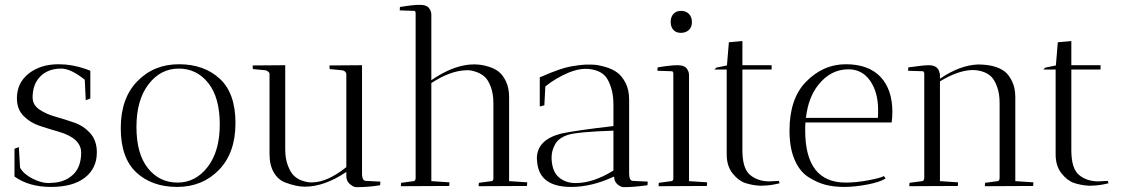

<svg xmlns="http://www.w3.org/2000/svg" viewBox="-20 -770 4650 795"><path d="M182 -12Q188 -12 194 -13Q246 -14 281 -45.5Q316 -77 316 -138Q316 -198 222 -225Q183 -236 144 -249Q105 -262 77.5 -290Q50 -318 50 -363Q50 -427 99 -465.5Q148 -504 223 -504Q279 -504 336 -484L354 -477V-362L335 -355L331 -440Q273 -486 234 -486Q179 -486 147 -453.5Q115 -421 115 -367Q115 -336 142.5 -317Q170 -298 209 -287Q248 -276 287 -262.5Q326 -249 353.5 -218.5Q381 -188 381 -139Q381 -73 331.5 -34.5Q282 4 191 4Q100 4 40 -39V-154L58 -161L63 -76Q77 -50 113.5 -31Q150 -12 182 -12Z M713.5 4Q609 4 544.5 -56Q480 -116 480 -239.5Q480 -363 548.5 -433.5Q617 -504 721 -504Q825 -504 890 -444Q955 -384 955 -260.5Q955 -137 886.5 -66.5Q818 4 713.5 4ZM720 -486Q645 -486 595 -421Q545 -356 545 -244.5Q545 -133 592.5 -73.5Q640 -14 715 -14Q790 -14 840 -79Q890 -144 890 -255Q890 -366 842.5 -426Q795 -486 720 -486Z M1027 -484 1026 -499 1161 -500V-152Q1161 -113 1172 -84.5Q1183 -56 1196.5 -43Q1210 -30 1228 -23Q1256 -13 1275 -15Q1336 -16 1414 -78V-465Q1410 -477 1397 -479L1345 -484Q1344 -490 1344 -499L1479 -500V-46Q1481 -21 1495 -21L1555 -18L1554 -3Q1506 5 1454 5Q1442 4 1428 -8.5Q1414 -21 1414 -40V-58Q1323 3 1242 3Q1208 3 1162 -14Q1132 -25 1114 -55.5Q1096 -86 1096 -132V-464Q1096 -469 1090.5 -473.5Q1085 -478 1079 -479Z M1766 -709V-438Q1897 -528 2003 -494Q2027 -487 2044.5 -473.5Q2062 -460 2075 -433Q2088 -406 2088 -368V-20L2163 -15Q2163 -14 2162 0L1962 1Q1962 -8 1963 -13L2015 -20Q2021 -20 2023 -29V-342Q2023 -381 2012.5 -409.5Q2002 -438 1988 -451Q1974 -464 1955 -471Q1929 -481 1909 -479Q1844 -477 1766 -426V-20L1841 -15Q1841 -14 1840 0L1640 1Q1640 -8 1641 -13L1693 -20Q1701 -21 1701 -34V-714Q1701 -725 1695 -725L1635 -727L1636 -741Q1690 -750 1718 -750Q1746 -750 1756 -737Q1766 -724 1766 -709Z M2523 -38H2520Q2430 4 2345 4Q2212 4 2204 -101Q2203 -108 2203 -114Q2203 -191 2304 -217Q2364 -230 2520 -248V-336Q2520 -378 2510 -408Q2500 -438 2488 -452.5Q2476 -467 2457 -475Q2433 -485 2403.5 -485Q2374 -485 2336 -470Q2281 -447 2238 -412L2234 -334L2215 -329V-450L2225 -454Q2303 -488 2344 -495Q2385 -502 2404 -502.5Q2423 -503 2440.5 -502Q2458 -501 2486 -493Q2514 -485 2534.5 -470.5Q2555 -456 2570 -427Q2585 -398 2585 -358V-52Q2585 -21 2601 -21L2662 -18L2661 -3Q2605 5 2561 5Q2549 4 2536 -7.5Q2523 -19 2523 -38ZM2363 -12Q2437 -12 2520 -64V-229Q2370 -224 2331.5 -211.5Q2293 -199 2278.5 -172.5Q2264 -146 2264 -120Q2264 -115 2264 -110Q2267 -58 2295 -35Q2323 -12 2363 -12Z M2833 -459V-20L2908 -15Q2908 -14 2907 0L2707 1Q2707 -8 2708 -13L2760 -20Q2766 -20 2768 -29V-468Q2766 -475 2762 -475L2702 -477L2703 -491Q2757 -500 2785 -500Q2813 -500 2823 -487Q2833 -474 2833 -459ZM2799 -634Q2779 -634 2768 -646.5Q2757 -659 2757 -679.5Q2757 -700 2768.5 -712.5Q2780 -725 2800 -725Q2820 -725 2832.5 -712.5Q2845 -700 2845 -678.5Q2845 -657 2832 -645.5Q2819 -634 2799 -634Z M3166 -19 3205 -21 3208 -11Q3207 -11 3194 -8Q3164 -1 3127 -1Q3093 -3 3065 -12.5Q3037 -22 3013 -52.5Q2989 -83 2989 -131V-482H2938L2946 -490L2990 -499L2998 -595L3054 -600V-500H3175V-482H3054V-148Q3054 -72 3086 -45.5Q3118 -19 3166 -19Z M3314 -230Q3314 -14 3482 -14Q3526 -14 3576 -23.5Q3626 -33 3640 -41L3647 -31Q3624 -16 3571.5 -6Q3519 4 3475.5 4Q3432 4 3397.5 -5Q3363 -14 3327 -37Q3291 -60 3270 -109Q3249 -158 3249 -229Q3249 -361 3317 -431Q3388 -504 3482 -504Q3576 -504 3625.5 -452Q3675 -400 3675 -306Q3675 -286 3672 -263H3315Q3314 -252 3314 -230ZM3616 -313Q3616 -388 3583 -435.5Q3550 -483 3493 -483Q3419 -483 3368 -418Q3327 -367 3317 -282H3615Q3616 -293 3616 -313Z M3745 1 3746 -13 3798 -20Q3807 -21 3807 -34V-467Q3805 -475 3801 -475L3740 -477L3741 -491Q3804 -500 3826 -500Q3866 -500 3871 -465H3872V-444Q3954 -500 4029 -503Q4102 -503 4140 -474Q4157 -461 4170.5 -433.5Q4184 -406 4184 -368V-20L4259 -15Q4259 -14 4258 0L4058 1Q4058 -8 4059 -13L4111 -20Q4119 -21 4119 -34V-343Q4119 -383 4108.5 -411Q4098 -439 4085 -452Q4072 -465 4053 -472Q4031 -480 4007 -480Q3947 -479 3872 -433V-20L3947 -15Q3947 -14 3946 0Z M4528 -19 4567 -21 4570 -11Q4569 -11 4556 -8Q4526 -1 4489 -1Q4455 -3 4427 -12.5Q4399 -22 4375 -52.5Q4351 -83 4351 -131V-482H4300L4308 -490L4352 -499L4360 -595L4416 -600V-500H4537V-482H4416V-148Q4416 -72 4448 -45.5Q4480 -19 4528 -19Z"/></svg>

Font: Antic Didone
Style: Regular
Weight: 400
Designer: Santiago Orozco
Foundry: Santiago Orozco
Version: Version 2.000